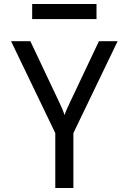

<svg xmlns="http://www.w3.org/2000/svg" viewBox="-20 -935 640 955"><path d="M255 0V-273L35 -730H131L273 -430Q285 -405 292 -387.5Q299 -370 301 -362Q303 -370 310.5 -387.5Q318 -405 330 -430L472 -730H565L345 -273V0ZM140 -840V-915H460V-840Z"/></svg>

Font: JetBrains Mono
Style: Regular
Weight: 400
Monospace: yes
Designer: Philipp Nurullin, Konstantin Bulenkov
Foundry: JetBrains
Version: Version 2.305